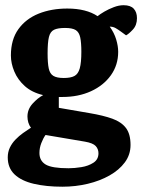

<svg xmlns="http://www.w3.org/2000/svg" viewBox="-20 -540 538 726"><path d="M215.9 166Q154.8 166 107.8 155Q60.9 144 35.1 119.5Q9.3 95 9.3 55Q9.3 35.1 17.2 18.3Q25.2 1.5 38.5 -12.2Q51.8 -26 67.2 -37Q82.6 -48 97.2 -57.3Q90.2 -65.9 87 -77Q83.8 -88.2 83.8 -99.4Q83.8 -126.5 103.1 -148Q122.4 -169.4 143.2 -180.4Q101 -190.2 74 -214.3Q47 -238.5 34.1 -269.6Q21.2 -300.6 21.2 -330.1Q21.2 -390.4 49.5 -429.7Q77.8 -469 126.1 -488.4Q174.4 -507.7 234.5 -507.7Q270.3 -507.7 299.1 -500.4Q327.9 -493.1 349 -478.9Q357.9 -486.2 374.3 -495.9Q390.8 -505.6 410.2 -512.9Q429.6 -520.3 447.2 -520.3Q473.5 -520.3 485.7 -507.1Q497.9 -494 497.9 -471.2Q497.9 -444.8 482.3 -428.1Q466.8 -411.4 456.7 -406.4L436.6 -421Q426.1 -428.7 416.7 -434Q407.3 -439.3 394.9 -439.3Q411.9 -415.8 419.4 -390.6Q426.9 -365.5 426.9 -344.1Q426.9 -294.3 399.4 -255.6Q371.9 -217 324.2 -195.1Q276.5 -173.3 215.9 -173.3H202.4V-132.3L318.5 -112.3Q370.8 -103.5 404.8 -91.2Q438.9 -78.9 456.2 -56.1Q473.6 -33.3 473.6 8Q473.6 45 452 74Q430.5 103 394.1 123.5Q357.8 144 311.8 155Q265.7 166 215.9 166ZM239.1 96.2Q261.3 96.2 287.6 92Q313.9 87.8 333.1 75.4Q352.3 63.1 352.3 39.6Q352.3 23.5 341.9 12.2Q331.6 0.9 301.1 -4.4L152.2 -29.6Q143.3 -17.3 136.2 1.1Q129.1 19.5 129.1 38.3Q129.1 68 152.7 82.1Q176.2 96.2 239.1 96.2ZM221 -245.1Q247.5 -245.1 261.5 -252.7Q275.6 -260.2 281.6 -281.6Q287.6 -303.1 287.6 -344.1Q287.6 -378.4 283.4 -398.3Q279.2 -418.1 266.5 -426.2Q253.7 -434.3 225.9 -434.3Q198.5 -434.3 184.3 -427.4Q170 -420.5 165 -400Q160 -379.6 160 -338.1Q160 -301.3 164.3 -281.2Q168.5 -261.2 181.6 -253.2Q194.7 -245.1 221 -245.1Z"/></svg>

Font: Faustina Light
Style: Regular
Weight: 300
Designer: Alfonso Garcia
Foundry: http://www.omnibus-type.com
Version: Version 1.200